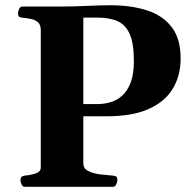

<svg xmlns="http://www.w3.org/2000/svg" viewBox="-20 -718 741 738"><path d="M75.2 0Q66.9 0 62.7 -9.8Q58.6 -19.5 58.6 -24.9Q58.6 -41 74.7 -43Q98.1 -44.9 117.4 -51.5Q136.7 -58.1 136.7 -74.2V-602.5Q136.7 -623.5 125.5 -632.8Q114.3 -642.1 98.1 -645.3Q82 -648.4 66.9 -649.9Q56.6 -650.9 53 -654.1Q49.3 -657.2 49.3 -668Q49.3 -673.3 53.5 -683.1Q57.6 -692.9 65.9 -692.9H210Q263.7 -692.9 314 -695.3Q364.3 -697.8 404.3 -697.8Q483.9 -697.8 544.7 -678.2Q605.5 -658.7 639.9 -614Q674.3 -569.3 674.3 -493.2Q674.3 -427.7 644.5 -377.7Q614.7 -327.6 552 -299.3Q489.3 -271 389.6 -271H300.3V-90.3Q300.3 -69.3 320.8 -59.8Q341.3 -50.3 368.2 -47.4Q395 -44.4 413.6 -43Q423.8 -42 427.5 -39.1Q431.2 -36.1 431.2 -24.9Q431.2 -19.5 427 -9.8Q422.9 0 414.6 0ZM300.3 -317.9H354Q380.4 -317.9 405.5 -325.4Q430.7 -333 450.7 -351.3Q470.7 -369.6 482.7 -401.9Q494.6 -434.1 494.6 -482.9Q494.6 -550.3 478.8 -586.7Q462.9 -623 431.6 -636.7Q400.4 -650.4 354 -650.4H300.3Z"/></svg>

Font: Gelasio
Style: Bold
Weight: 700
Designer: Eben Sorkin
Foundry: Eben Sorkin
Version: Version 1.008